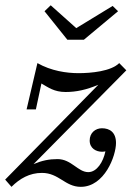

<svg xmlns="http://www.w3.org/2000/svg" viewBox="-30 -714 524 744"><path d="M265.5 -605 166.5 -693.5 142.5 -670.5 231 -560H295L427.5 -670.5L406.5 -691ZM73 -290H109L130.5 -390.5C156.5 -375.5 180 -357.5 224 -357.5C266 -357.5 304.5 -366 351 -385.5L-10 -18L14.5 10C46.5 -22 84.5 -44 132.5 -44C198.5 -44 222 10 283 10C375 10 419.5 -110 419.5 -160C419.5 -201 395.5 -217 365 -217C340 -217 317.5 -199.5 317.5 -169.5C317.5 -139 342.5 -126 365.5 -126C369.5 -126 374 -126.5 378.5 -127.5C370 -86.5 345.5 -47 312 -47C272 -47 246.5 -97.5 193 -97.5C160 -97.5 133 -92 100 -78L459.5 -441.5L432 -469.5C400 -437.5 322.5 -430.5 274.5 -430.5C228.5 -430.5 168.5 -439 115 -469.5Z"/></svg>

Font: Bodoni* 06pt
Style: Italic
Weight: 400
Italic angle: -13°
Version: Version 2.3